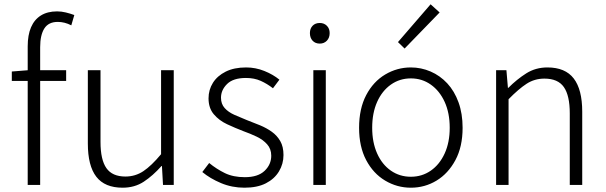

<svg xmlns="http://www.w3.org/2000/svg" viewBox="-20 -861 2822 894"><path d="M109 0V-645Q109 -698 124.5 -734Q140 -770 170.5 -789Q201 -808 246 -808Q266 -808 286.5 -803Q307 -798 326 -791L312 -743Q281 -759 249 -759Q206 -759 186.5 -728.5Q167 -698 167 -641V0ZM35 -484V-528L110 -534H288V-484Z M551 13Q468 13 428.5 -38Q389 -89 389 -193V-534H448V-200Q448 -117 475.5 -78Q503 -39 564 -39Q610 -39 647.5 -64Q685 -89 730 -143V-534H789V0H739L734 -88H732Q692 -43 649.5 -15Q607 13 551 13Z M1118 13Q1060 13 1009 -8.5Q958 -30 922 -60L954 -102Q988 -74 1027 -55Q1066 -36 1120 -36Q1181 -36 1212 -65.5Q1243 -95 1243 -136Q1243 -168 1223.5 -189.5Q1204 -211 1174.5 -225Q1145 -239 1114 -250Q1075 -265 1037.5 -282.5Q1000 -300 975.5 -329Q951 -358 951 -403Q951 -443 971.5 -475.5Q992 -508 1031 -527.5Q1070 -547 1126 -547Q1170 -547 1211 -530.5Q1252 -514 1281 -490L1251 -450Q1224 -471 1194 -484.5Q1164 -498 1125 -498Q1066 -498 1037.5 -470Q1009 -442 1009 -406Q1009 -377 1026 -358Q1043 -339 1071 -326.5Q1099 -314 1129 -302Q1161 -290 1191 -277.5Q1221 -265 1245.5 -247.5Q1270 -230 1285 -204Q1300 -178 1300 -139Q1300 -98 1279 -63Q1258 -28 1218 -7.5Q1178 13 1118 13Z M1439 0V-534H1497V0ZM1469 -658Q1448 -658 1435.5 -671.5Q1423 -685 1423 -707Q1423 -728 1435.5 -741Q1448 -754 1469 -754Q1489 -754 1502 -741Q1515 -728 1515 -707Q1515 -685 1502 -671.5Q1489 -658 1469 -658Z M1893 13Q1829 13 1773.5 -20Q1718 -53 1685 -115.5Q1652 -178 1652 -266Q1652 -355 1685 -418Q1718 -481 1773.5 -514Q1829 -547 1893 -547Q1941 -547 1985 -528Q2029 -509 2062.5 -473Q2096 -437 2115 -384.5Q2134 -332 2134 -266Q2134 -178 2100.5 -115.5Q2067 -53 2012.5 -20Q1958 13 1893 13ZM1893 -38Q1945 -38 1986 -66.5Q2027 -95 2050.5 -146.5Q2074 -198 2074 -266Q2074 -335 2050.5 -386.5Q2027 -438 1986 -467Q1945 -496 1893 -496Q1841 -496 1800 -467Q1759 -438 1736 -386.5Q1713 -335 1713 -266Q1713 -198 1736 -146.5Q1759 -95 1800 -66.5Q1841 -38 1893 -38ZM1864 -635 1833 -665 1985 -841 2027 -803Z M2290 0V-534H2338L2345 -452H2347Q2387 -492 2430.5 -519.5Q2474 -547 2529 -547Q2612 -547 2651.5 -495.5Q2691 -444 2691 -341V0H2633V-333Q2633 -416 2605.5 -455.5Q2578 -495 2515 -495Q2469 -495 2432 -471Q2395 -447 2348 -399V0Z"/></svg>

Font: Noto Sans TC Thin Light
Style: Regular
Weight: 300
Version: Version 2.004-H2;hotconv 1.0.118;makeotfexe 2.5.65603